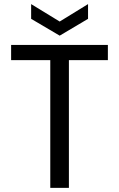

<svg xmlns="http://www.w3.org/2000/svg" viewBox="-20 -916 581 936"><path d="M505.9 -623H315.9V0H225.1V-623H34.2V-696.8H505.9ZM131.8 -824.2V-896L271 -811L409.2 -896V-824.2L271 -742.2Z"/></svg>

Font: PoppinsZ
Style: Regular
Weight: 400
Designer: Ninad Kale (Devanagari), Jonny Pinhorn (Latin)
Foundry: Indian Type Foundry
Version: Version 3.002;FEAKit 1.0